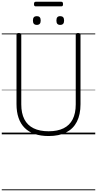

<svg xmlns="http://www.w3.org/2000/svg" viewBox="-20 -1522 1099 2175"><path d="M531 19Q442 19 374 -4Q306 -27 260 -72.5Q214 -118 190.5 -186Q167 -254 167 -342V-1129Q167 -1139 173 -1143.5Q179 -1148 193 -1148Q208 -1148 214.5 -1143.5Q221 -1139 221 -1129V-340Q221 -239 256 -171Q291 -103 360 -69Q429 -35 531 -35Q632 -35 700.5 -69Q769 -103 803.5 -171Q838 -239 838 -340V-1129Q838 -1139 844 -1143.5Q850 -1148 864 -1148Q892 -1148 892 -1129V-342Q892 -224 851 -143.5Q810 -63 729.5 -22Q649 19 531 19ZM397 -1240Q375 -1240 364 -1252Q353 -1264 353 -1289Q353 -1315 364 -1327Q375 -1339 397 -1339Q419 -1339 430 -1327Q441 -1315 441 -1289Q441 -1264 430 -1252Q419 -1240 397 -1240ZM662 -1240Q640 -1240 629.5 -1252Q619 -1264 619 -1289Q619 -1315 629.5 -1327Q640 -1339 662 -1339Q684 -1339 695 -1327Q706 -1315 706 -1289Q706 -1264 695 -1252Q684 -1240 662 -1240ZM384 -1450Q373 -1450 369 -1456.5Q365 -1463 365 -1475Q365 -1487 369 -1494.5Q373 -1502 384 -1502H675Q686 -1502 690 -1494.5Q694 -1487 694 -1475Q694 -1463 690 -1456.5Q686 -1450 675 -1450ZM0 623H1059V633H0ZM0 -20H1059V0H0ZM0 -505H1059V-500H0ZM0 -1143H1059V-1133H0Z"/></svg>

Font: Playwrite CL Guides
Style: Regular
Weight: 400
Designer: Veronika Burian, José Scaglione
Foundry: TypeTogether
Version: Version 1.003